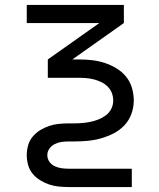

<svg xmlns="http://www.w3.org/2000/svg" viewBox="-20 -540 640 775"><path d="M258 215Q238 215 217.5 213Q197 211 178 204.5Q159 198 142 187.5Q125 177 112 161.5Q99 146 93.5 126Q88 106 88 86Q88 66 93.5 46.5Q99 27 112 11.5Q125 -4 142 -14.5Q159 -25 178 -31.5Q197 -38 217.5 -40Q238 -42 258 -42H279Q296 -42 313 -43.5Q330 -45 346.5 -48.5Q363 -52 379 -58.5Q395 -65 408.5 -75.5Q422 -86 429.5 -101.5Q437 -117 437 -134Q437 -150 431.5 -164.5Q426 -179 415 -190Q404 -201 390 -208Q376 -215 361 -219Q346 -223 330.5 -224.5Q315 -226 300 -226H173V-300L381 -447H88V-520H480V-447L272 -300H300Q326 -300 352 -297Q378 -294 402.5 -286Q427 -278 449.5 -264.5Q472 -251 488.5 -231Q505 -211 512.5 -185.5Q520 -160 520 -134Q520 -107 510.5 -80.5Q501 -54 482 -34Q463 -14 438.5 -1.5Q414 11 387.5 18.5Q361 26 333.5 28.5Q306 31 279 31H258Q243 31 228.5 33Q214 35 201 41.5Q188 48 179.5 60Q171 72 171 86Q171 101 179.5 113Q188 125 201 131Q214 137 228.5 139Q243 141 258 141H512V215Z"/></svg>

Font: Nova Nerd Font
Style: Regular
Weight: 400
Designer: Belleve Invis
Foundry: Belleve Invis
Version: Version 24.1.4; ttfautohint (v1.8.4);Nerd Fonts 3.1.1